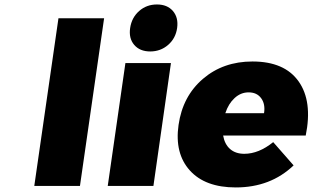

<svg xmlns="http://www.w3.org/2000/svg" viewBox="-20 -823 1384 850"><path d="M131.8 0 238.8 -742.2H440.9L334 0Z M457 0 535.2 -543.9H736.8L659.2 0ZM574.2 -624.3Q549.3 -653.3 556.2 -699.2Q563 -745.1 595.9 -774.2Q628.9 -803.2 674.8 -803.2Q720.7 -803.2 745.6 -774.2Q770.5 -745.1 764.2 -699.2Q757.8 -653.3 724.4 -624.3Q690.9 -595.2 645 -595.2Q599.1 -595.2 574.2 -624.3Z M770.5 -270Q788.6 -397 878.4 -473.9Q968.3 -550.8 1097.7 -550.8Q1239.7 -550.8 1302 -462.6Q1364.3 -374.5 1333.5 -223.1H967.8Q974.6 -184.1 998.8 -163.1Q1022.9 -142.1 1061.5 -142.1Q1125.5 -142.1 1189.5 -193.8L1279.8 -90.8Q1177.7 6.8 1023.9 6.8Q888.2 6.8 820.3 -68.6Q752.4 -144 770.5 -270ZM977.5 -321.8H1148.9Q1155.3 -362.3 1136.2 -388.2Q1117.2 -414.1 1080.6 -414.1Q1045.9 -414.1 1018.6 -388.9Q991.2 -363.8 977.5 -321.8Z"/></svg>

Font: Trueno ExtraBold
Style: Italic
Weight: 800
Designer: Julieta Ulanovsky
Foundry: Julieta Ulanovsky
Version: Version 3.001b | FøM Fix